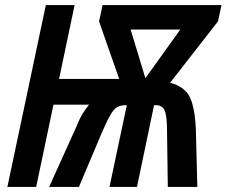

<svg xmlns="http://www.w3.org/2000/svg" viewBox="-20 -734 890 754"><path d="M9 0 160 -714H273L212 -424H448L369 -650L383 -714H850L836 -650L648 -409Q705 -394 725 -353.5Q745 -313 749 -229L755 0H639L636 -217Q636 -279 626.5 -300.5Q617 -322 589 -321H585L518 0H410L478 -321H474Q453 -321 439 -312.5Q425 -304 410.5 -277.5Q396 -251 374 -199L290 0H173L277 -230Q291 -265 303.5 -286Q316 -307 330 -323H190L122 0ZM551 -427 688 -618H493Z"/></svg>

Font: Noto Sans Condensed SemiBold
Style: Italic
Weight: 600
Width: 3
Italic angle: -12°
Designer: Monotype Design Team
Foundry: Monotype Imaging Inc.
Version: Version 2.013; ttfautohint (v1.8.4.7-5d5b)